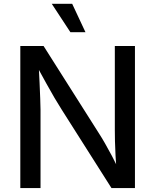

<svg xmlns="http://www.w3.org/2000/svg" viewBox="-20 -963 795 983"><path d="M84 0V-727.5H203.1L487.8 -278.3Q500.5 -258.8 517.3 -229.5Q534.2 -200.2 553.5 -163.8Q572.8 -127.4 591.3 -85.4H577.6Q573.7 -127 571.5 -166.5Q569.3 -206.1 568.6 -240Q567.9 -273.9 567.9 -297.4V-727.5H670.9V0H550.8L296.4 -400.9Q277.3 -431.2 258.8 -462.4Q240.2 -493.7 217.3 -535.6Q194.3 -577.6 160.6 -638.7H177.7Q180.7 -585 182.6 -538.6Q184.6 -492.2 186 -457Q187.5 -421.9 187.5 -401.4V0ZM340.3 -798.3 245.1 -943.4H349.6L417.5 -798.3Z"/></svg>

Font: Inter Cardless
Style: Regular
Weight: 400
Designer: Rasmus Andersson
Foundry: rsms
Version: Version 4.001;git-9221beed3